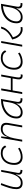

<svg xmlns="http://www.w3.org/2000/svg" viewBox="2055 -2622 578 4728"><g transform="rotate(-90 2344.0 -258.0)"><path d="M201.7 10.3Q50.8 10.3 50.8 -145Q50.8 -227.1 78.6 -317.6Q106.4 -408.2 153.3 -527.3L197.8 -518.1Q148.9 -388.7 123.3 -300.8Q97.7 -212.9 97.7 -147.5Q97.7 -34.7 206.5 -34.7Q297.4 -34.7 357.4 -112.8Q417.5 -190.9 448.2 -358.4L477.1 -517.6H523.4L450.7 -106.9Q444.8 -73.2 460.2 -58.1Q475.6 -43 518.6 -40.5L527.3 -40L519 4.9H513.7Q460.9 4.9 435.8 -13.9Q410.6 -32.7 407.2 -66.7Q403.8 -100.6 416 -147H406.7Q387.7 -103 361.6 -67.4Q335.4 -31.7 296.9 -10.7Q258.3 10.3 201.7 10.3Z M849.1 -35.2Q900.4 -35.2 953.4 -53.5Q1006.3 -71.8 1051.3 -102.1L1069.8 -63Q1022.5 -30.3 962.6 -10.3Q902.8 9.8 839.8 9.8Q749.5 9.8 698.7 -43Q647.9 -95.7 647.9 -189.9Q647.9 -292 683.8 -367.7Q719.7 -443.4 784.9 -485.4Q850.1 -527.3 937.5 -527.3Q1080.6 -527.3 1125 -419.9L1087.4 -391.6Q1067.9 -440.4 1029.1 -461.4Q990.2 -482.4 933.6 -482.4Q861.8 -482.4 808.1 -446.8Q754.4 -411.1 724.9 -346.7Q695.3 -282.2 694.8 -195.8Q695.8 -120.1 736.3 -77.6Q776.9 -35.2 849.1 -35.2Z M1220.2 0 1311.5 -517.6H1349.6L1331.1 -365.7H1338.4Q1359.9 -442.9 1409.9 -485.1Q1460 -527.3 1536.6 -527.3Q1710.9 -527.3 1678.2 -340.3L1618.2 0H1571.3L1631.8 -344.2Q1644 -413.1 1618.9 -447.8Q1593.8 -482.4 1526.9 -482.4Q1477.5 -482.4 1434.3 -455.3Q1391.1 -428.2 1357.2 -366.2Q1323.2 -304.2 1302.2 -198.7L1267.1 0Z M1939.5 10.3Q1868.7 10.3 1829.8 -27.8Q1791 -65.9 1791 -135.3Q1791 -223.1 1826.2 -294.7Q1861.3 -366.2 1924.8 -417Q1988.3 -467.8 2074.2 -495.1Q2160.2 -522.5 2261.2 -522.5H2270L2200.2 -126Q2192.9 -85.4 2208.3 -62.7Q2223.6 -40 2258.3 -40H2292.5L2284.7 4.9H2261.7Q2193.8 4.9 2170.7 -29.5Q2147.5 -64 2160.6 -138.7H2153.3Q2120.1 -66.9 2064.7 -28.3Q2009.3 10.3 1939.5 10.3ZM1946.8 -34.7Q2032.7 -34.7 2097.7 -105.5Q2162.6 -176.3 2185.1 -306.2L2214.8 -474.6Q2099.6 -463.4 2015.1 -418Q1930.7 -372.6 1884.3 -300.5Q1837.9 -228.5 1837.9 -137.7Q1837.9 -88.9 1866.7 -61.8Q1895.5 -34.7 1946.8 -34.7Z M2392.1 0 2483.4 -517.6H2530.3L2488.3 -280.8H2783.7L2825.7 -517.6H2871.6L2805.2 -141.6Q2795.4 -85.9 2804 -60.5Q2812.5 -35.2 2846.7 -35.2Q2860.8 -35.2 2877.9 -37.6L2869.6 8.3Q2856 9.8 2840.3 9.8Q2788.1 9.8 2766.4 -25.6Q2744.6 -61 2758.3 -136.7L2775.9 -236.8H2481L2439 0Z M3192.9 -35.2Q3244.1 -35.2 3297.1 -53.5Q3350.1 -71.8 3395 -102.1L3413.6 -63Q3366.2 -30.3 3306.4 -10.3Q3246.6 9.8 3183.6 9.8Q3093.3 9.8 3042.5 -43Q2991.7 -95.7 2991.7 -189.9Q2991.7 -292 3027.6 -367.7Q3063.5 -443.4 3128.7 -485.4Q3193.8 -527.3 3281.2 -527.3Q3424.3 -527.3 3468.8 -419.9L3431.2 -391.6Q3411.6 -440.4 3372.8 -461.4Q3334 -482.4 3277.3 -482.4Q3205.6 -482.4 3151.9 -446.8Q3098.1 -411.1 3068.6 -346.7Q3039.1 -282.2 3038.6 -195.8Q3039.6 -120.1 3080.1 -77.6Q3120.6 -35.2 3192.9 -35.2Z M3978.5 9.8Q3926.8 9.8 3877.9 -19.3Q3829.1 -48.3 3791.3 -105.2Q3753.4 -162.1 3734.9 -246.1Q3795.4 -273.4 3851.3 -312.5Q3907.2 -351.6 3948 -402.8Q3988.8 -454.1 4002.9 -517.1L4051.3 -522Q4036.1 -449.2 3993.9 -392.3Q3951.7 -335.4 3896.7 -294.4Q3841.8 -253.4 3789.1 -228Q3807.1 -160.6 3838.6 -118.2Q3870.1 -75.7 3908 -55.4Q3945.8 -35.2 3982.4 -35.2Q4000 -35.2 4013.9 -36.1Q4027.8 -37.1 4038.6 -40.5L4043.5 2.4Q4030.3 6.8 4013.7 8.3Q3997.1 9.8 3978.5 9.8ZM3559.1 0 3650.4 -517.6H3697.3L3606 0Z M4283.2 10.3Q4212.4 10.3 4173.6 -27.8Q4134.8 -65.9 4134.8 -135.3Q4134.8 -223.1 4169.9 -294.7Q4205.1 -366.2 4268.6 -417Q4332 -467.8 4418 -495.1Q4503.9 -522.5 4605 -522.5H4613.8L4543.9 -126Q4536.6 -85.4 4552 -62.7Q4567.4 -40 4602.1 -40H4636.2L4628.4 4.9H4605.5Q4537.6 4.9 4514.4 -29.5Q4491.2 -64 4504.4 -138.7H4497.1Q4463.9 -66.9 4408.4 -28.3Q4353 10.3 4283.2 10.3ZM4290.5 -34.7Q4376.5 -34.7 4441.4 -105.5Q4506.3 -176.3 4528.8 -306.2L4558.6 -474.6Q4443.4 -463.4 4358.9 -418Q4274.4 -372.6 4228 -300.5Q4181.6 -228.5 4181.6 -137.7Q4181.6 -88.9 4210.4 -61.8Q4239.3 -34.7 4290.5 -34.7Z"/></g></svg>

Font: Cascadia Code NF ExtraLight
Style: Italic
Weight: 200
Italic angle: -10°
Monospace: yes
Designer: Aaron Bell
Foundry: Saja Typeworks
Version: Version 2404.023; ttfautohint (v1.8.4)